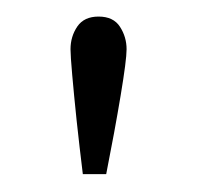

<svg xmlns="http://www.w3.org/2000/svg" viewBox="-20 -662 252 226"><path d="M96 -642.5Q113.5 -642.5 121.2 -630.5Q129 -618.5 129 -604Q129 -591.5 122 -549.5Q115 -507.5 105 -457H77.5Q73.5 -489.5 70.2 -520.2Q67 -551 65 -573.8Q63 -596.5 63 -604Q63 -619 71 -630.8Q79 -642.5 96 -642.5Z"/></svg>

Font: League Spartan Thin
Style: Regular
Weight: 100
Foundry: The League of Moveable Type
Version: Version 2.002